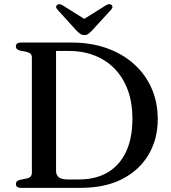

<svg xmlns="http://www.w3.org/2000/svg" viewBox="-20 -905 823 925"><path d="M56.5 -18.5Q56.5 -33.5 75.5 -38.5L108.5 -45Q120.5 -47.5 127 -54.2Q133.5 -61 133.5 -72V-628Q133.5 -639 127 -645.8Q120.5 -652.5 108.5 -655L75.5 -661.5Q56.5 -666.5 56.5 -681.5Q56.5 -690.5 62.5 -695.2Q68.5 -700 81.5 -700H325Q418.5 -700 494.8 -672.8Q571 -645.5 626 -596Q681 -546.5 710.5 -479.2Q740 -412 740 -331Q740 -235.5 696.2 -160.8Q652.5 -86 569.8 -43Q487 0 369.5 0H81.5Q68.5 0 62.5 -5Q56.5 -10 56.5 -18.5ZM361.5 -40.5Q441 -40.5 498.5 -74.2Q556 -108 587 -173.2Q618 -238.5 618 -333.5Q618 -408 596.8 -468Q575.5 -528 535.2 -570.8Q495 -613.5 438.5 -636.5Q382 -659.5 311.5 -659.5H250V-83Q250 -61 263.5 -50.8Q277 -40.5 304.5 -40.5ZM406 -801.5 282.5 -879Q265.5 -889.5 255.5 -881.5Q251 -878.5 250.5 -872.2Q250 -866 257 -858.5L349 -757Q359 -747.5 367 -741.8Q375 -736 386.5 -736Q398 -736 405.5 -741.8Q413 -747.5 422.5 -757L515.5 -858.5Q522 -866 521.8 -872.2Q521.5 -878.5 517 -881.5Q507 -889.5 489.5 -879L366 -801.5Z"/></svg>

Font: Fraunces 10pt
Style: Regular
Weight: 400
Version: Version 1.000;[b76b70a41]